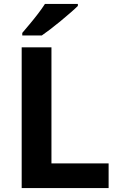

<svg xmlns="http://www.w3.org/2000/svg" viewBox="-20 -954 605 974"><path d="M90 0V-714H241V-125H531V0ZM375 -924Q361 -910 338 -890Q315 -870 288.5 -848Q262 -826 236.5 -806.5Q211 -787 192 -774H93V-787Q109 -806 130.5 -831.5Q152 -857 173 -884.5Q194 -912 208 -934H375Z"/></svg>

Font: Noto Sans Malayalam
Style: Regular
Weight: 400
Designer: Jelle Bosma - Monotype Design Team
Foundry: Monotype Imaging Inc.
Version: Version 2.103